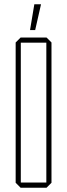

<svg xmlns="http://www.w3.org/2000/svg" viewBox="-20 -875 313 895"><path d="M77 -676V-700H197L220 -677V-676ZM76 0 53 -23V-24H196V0ZM53 -24V-677L76 -700H77V-24ZM196 0V-676H220V-23L197 0ZM120 -735 140 -855H171V-854L144 -735Z"/></svg>

Font: Foldit Thin
Style: Regular
Weight: 100
Designer: Sophia Tai
Foundry: Sophia Tai
Version: Version 1.003